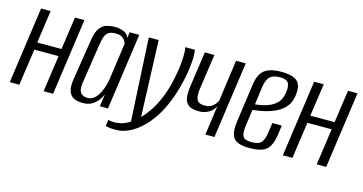

<svg xmlns="http://www.w3.org/2000/svg" viewBox="-68 -794 2269 1200"><g transform="rotate(15 1066.0 -194.0)"><path d="M7.1 0 77.1 -495H139.1L108.8 -283.8H265.9L296.2 -495H357.6L287.6 0H226.2L259.8 -235.9H102.8L69.1 0Z M480.3 8Q466.1 8 447.1 4.9Q428.1 1.8 412.2 -10.1Q396.2 -22 388.3 -48.1Q380.4 -74.2 387.7 -121L429.5 -386Q437.9 -440.7 457.4 -465.5Q476.9 -490.3 502.2 -496.9Q527.5 -503.6 552.6 -503.6Q585.5 -503.6 611.8 -492.1Q638.2 -480.5 645.2 -456.2L650.2 -495H712.6L642.6 0H590L601.5 -79.8Q593.5 -61.3 578.8 -41Q564.1 -20.7 540.3 -6.3Q516.4 8 480.3 8ZM500.5 -30.4Q522.9 -30.4 539.7 -42.8Q556.5 -55.2 568.3 -74.2Q580.1 -93.2 587.8 -114.2Q595.5 -135.2 599.7 -152.7Q603.9 -170.2 604.9 -179.3L638.6 -417.1Q636.6 -422.4 631 -433.7Q625.5 -445 611.4 -455.1Q597.4 -465.3 567.8 -465.3Q537 -465.3 521.1 -453.4Q505.2 -441.6 498.8 -420.8Q492.4 -399.9 487.6 -371.8L447.9 -110.9Q444.1 -83.5 448.6 -67Q453.1 -50.4 462.6 -42.9Q472.2 -35.4 482.6 -32.9Q493.1 -30.4 500.5 -30.4Z M719.8 116.6Q702.1 116.6 685.8 114.7Q669.5 112.8 657.7 109.4L663.1 68.7Q671.2 70.7 680.8 72Q690.3 73.3 703.4 73.3Q753.5 73.3 799.2 44.6Q844.8 16 883.3 -32.2Q921.9 -80.4 948 -138.5Q968.3 -182.9 983.1 -236.8Q998 -290.7 1006.2 -346.1Q1014.4 -401.4 1014.4 -449.4Q1014.4 -464.8 1013.4 -476.5Q1012.4 -488.1 1010.4 -495H1072.4Q1075.7 -477.3 1075.7 -452.3Q1075.7 -401.1 1064.7 -338.5Q1053.7 -276 1034.2 -213.1Q1014.8 -150.2 988.8 -97.9Q959.8 -39.4 918.2 9.4Q876.7 58.2 826.5 87.4Q776.4 116.6 719.8 116.6ZM803.3 55.3 774.1 -495H838L857.5 30.7Z M1272.7 0 1299.4 -190.3Q1288 -164.6 1260.2 -147.1Q1232.5 -129.7 1195.5 -129.7Q1148 -129.7 1126.7 -146.7Q1105.4 -163.7 1101.8 -193.9Q1098.2 -224.1 1103.5 -263.5L1136.7 -495H1198.7L1165.1 -262.4Q1159.5 -219.2 1170.2 -196.5Q1180.8 -173.9 1222.3 -173.9Q1254.7 -173.9 1274 -191.1Q1293.2 -208.3 1301.2 -225.3L1338.8 -495H1401.5L1331.5 0Z M1559.6 10.2Q1512.3 10.2 1483.7 -1.8Q1455.1 -13.7 1445.3 -44.6Q1435.5 -75.5 1443.4 -133.1L1478.4 -381.5Q1488.7 -452 1526.3 -477Q1564 -502 1629 -502Q1708.5 -502 1737.6 -472Q1766.7 -442 1752.2 -367.9Q1743.3 -323.9 1714.5 -296.8Q1685.8 -269.7 1648.3 -254.8Q1610.9 -239.8 1575.1 -233.5Q1539.4 -227.1 1517.2 -225L1502.5 -119.1Q1495.2 -68.5 1507.3 -48.5Q1519.3 -28.6 1563.5 -28.6Q1607.8 -28.6 1625.6 -47.8Q1643.3 -67.1 1650.2 -117.7L1658.3 -177.6H1719.7L1712.7 -125.6Q1705.5 -71.2 1688.8 -41.9Q1672.1 -12.6 1641.2 -1.2Q1610.2 10.2 1559.6 10.2ZM1523.1 -262.3Q1542.8 -264.4 1568.5 -269.5Q1594.2 -274.5 1619.4 -286Q1644.5 -297.5 1663.5 -317.5Q1682.5 -337.6 1689 -369Q1699.6 -413.8 1689.2 -440.2Q1678.8 -466.7 1631.7 -466.7Q1588 -466.7 1566.9 -447.2Q1545.8 -427.6 1538.6 -375.8Z M1774.1 0 1844.1 -495H1906.1L1875.8 -283.8H2032.9L2063.2 -495H2124.6L2054.6 0H1993.2L2026.8 -235.9H1869.8L1836.1 0Z"/></g></svg>

Font: Alumni Sans SC Thin
Style: Italic
Weight: 100
Italic angle: -8°
Designer: Robert E. Leuschke
Foundry: Robert E. Leuschke
Version: Version 1.016